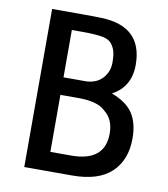

<svg xmlns="http://www.w3.org/2000/svg" viewBox="-77 -734 701 799"><g transform="rotate(10 273.5 -334.0)"><path d="M462 -499Q462 -406 385 -365Q449 -341 475.5 -300.5Q502 -260 502 -195Q502 -104 447 -52Q392 0 282 0H79V-668H202Q261 -668 288 -667Q462 -661 462 -499ZM175 -596V-396H273Q317 -399 341 -426.5Q365 -454 365 -491.5Q365 -529 357.5 -547Q350 -565 339.5 -575Q329 -585 308 -590Q276 -596 222 -596ZM263 -81Q405 -81 405 -199Q405 -259 365 -290Q333 -322 251 -322H175V-81Z"/></g></svg>

Font: Rambla
Style: Regular
Weight: 400
Designer: Martin Sommaruga
Foundry: Martin Sommaruga
Version: Version 1.001